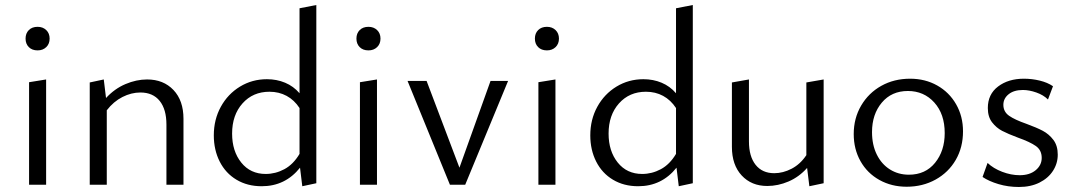

<svg xmlns="http://www.w3.org/2000/svg" viewBox="-20 -737 4281 766"><path d="M96 -409 164 -420V0H96ZM82 -583Q82 -604 95 -617Q108 -630 130 -630Q151 -630 164.5 -617Q178 -604 178 -583Q178 -562 164.5 -549Q151 -536 130 -536Q108 -536 95 -549Q82 -562 82 -583Z M540 -368Q504 -368 468.5 -350Q433 -332 406 -297V0H338V-408L394 -420L403 -346Q437 -383 480.5 -401.5Q524 -420 567 -420Q632 -420 672 -378Q712 -336 712 -263V0H644V-240Q644 -301 617 -334.5Q590 -368 540 -368Z M833 -197Q833 -260 861 -311Q889 -362 937.5 -391.5Q986 -421 1045 -421Q1084 -421 1117.5 -407Q1151 -393 1175 -365V-704L1242 -717V-6L1186 6L1177 -68Q1118 6 1024 6Q967 6 923.5 -20Q880 -46 856.5 -92.5Q833 -139 833 -197ZM1040 -43Q1079 -43 1114.5 -62Q1150 -81 1175 -123V-306Q1154 -338 1123.5 -354.5Q1093 -371 1055 -371Q989 -371 947.5 -324.5Q906 -278 906 -204Q906 -134 942.5 -88.5Q979 -43 1040 -43Z M1416 -409 1484 -420V0H1416ZM1402 -583Q1402 -604 1415 -617Q1428 -630 1450 -630Q1471 -630 1484.5 -617Q1498 -604 1498 -583Q1498 -562 1484.5 -549Q1471 -536 1450 -536Q1428 -536 1415 -549Q1402 -562 1402 -583Z M1606 -414H1682L1813 -68L1937 -414H2007L1836 0H1775Z M2128 -409 2196 -420V0H2128ZM2114 -583Q2114 -604 2127 -617Q2140 -630 2162 -630Q2183 -630 2196.5 -617Q2210 -604 2210 -583Q2210 -562 2196.5 -549Q2183 -536 2162 -536Q2140 -536 2127 -549Q2114 -562 2114 -583Z M2335 -197Q2335 -260 2363 -311Q2391 -362 2439.5 -391.5Q2488 -421 2547 -421Q2586 -421 2619.5 -407Q2653 -393 2677 -365V-704L2744 -717V-6L2688 6L2679 -68Q2620 6 2526 6Q2469 6 2425.5 -20Q2382 -46 2358.5 -92.5Q2335 -139 2335 -197ZM2542 -43Q2581 -43 2616.5 -62Q2652 -81 2677 -123V-306Q2656 -338 2625.5 -354.5Q2595 -371 2557 -371Q2491 -371 2449.5 -324.5Q2408 -278 2408 -204Q2408 -134 2444.5 -88.5Q2481 -43 2542 -43Z M2900 -151V-408L2968 -420V-173Q2968 -113 2994.5 -79.5Q3021 -46 3069 -46Q3104 -46 3138.5 -64Q3173 -82 3197 -118V-408L3266 -420V-6L3209 6L3200 -67Q3168 -31 3126 -13Q3084 5 3041 5Q2978 5 2939 -37Q2900 -79 2900 -151Z M3386 -202Q3386 -265 3415.5 -315.5Q3445 -366 3496 -394.5Q3547 -423 3611 -423Q3671 -423 3719 -396Q3767 -369 3794.5 -321Q3822 -273 3822 -213Q3822 -149 3793 -99Q3764 -49 3712.5 -20.5Q3661 8 3597 8Q3537 8 3488.5 -19Q3440 -46 3413 -94Q3386 -142 3386 -202ZM3749 -206Q3749 -282 3707.5 -328Q3666 -374 3602 -374Q3537 -374 3498 -327.5Q3459 -281 3459 -210Q3459 -159 3478 -120.5Q3497 -82 3530.5 -61Q3564 -40 3606 -40Q3672 -40 3710.5 -87.5Q3749 -135 3749 -206Z M3900 -31 3920 -87Q3943 -65 3978.5 -51.5Q4014 -38 4048 -38Q4088 -38 4112 -58Q4136 -78 4136 -107Q4136 -138 4112.5 -154.5Q4089 -171 4041 -188Q4001 -203 3978 -215Q3955 -227 3938 -249Q3921 -271 3921 -306Q3921 -361 3962 -392Q4003 -423 4065 -423Q4097 -423 4128 -415.5Q4159 -408 4181 -393L4161 -340Q4143 -358 4114.5 -368Q4086 -378 4061 -378Q4025 -378 4004 -361Q3983 -344 3983 -319Q3983 -291 4006 -275Q4029 -259 4075 -243Q4116 -228 4140.5 -215Q4165 -202 4182.5 -179Q4200 -156 4200 -120Q4200 -85 4181 -55.5Q4162 -26 4127 -8.5Q4092 9 4045 9Q4002 9 3963.5 -2.5Q3925 -14 3900 -31Z"/></svg>

Font: LXGW Bright TC
Style: Regular
Weight: 400
Designer: Christian Thalmann (Catharsis Fonts)
Foundry: LXGW / Christian Thalmann (Catharsis Fonts) / Fontworks Inc.
Version: Version 5.501